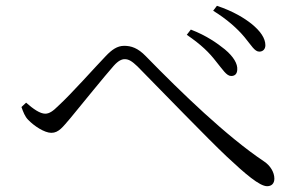

<svg xmlns="http://www.w3.org/2000/svg" viewBox="-20 -716 1040 662"><path d="M725 -504C748 -476 761 -454 777 -454C789 -454 797 -460 798 -475C800 -496 785 -521 755 -546C730 -566 693 -593 638 -614L624 -596C675 -561 701 -535 725 -504ZM823 -588C847 -559 858 -538 874 -538C887 -538 895 -547 895 -560C895 -584 878 -609 847 -634C823 -653 785 -677 728 -696L715 -679C762 -650 798 -618 823 -588ZM54 -347C60 -330 66 -314 77 -303C97 -282 133 -258 157 -258C183 -258 197 -279 223 -309C260 -354 341 -454 372 -489C388 -507 400 -512 410 -512C424 -512 435 -505 454 -487C534 -406 698 -236 762 -176C826 -116 875 -74 901 -74C917 -74 926 -84 926 -100C926 -122 912 -145 891 -159C761 -246 606 -396 483 -522C455 -551 432 -558 408 -558C384 -558 365 -544 345 -523C311 -488 226 -392 181 -351C163 -333 150 -324 136 -324C118 -324 95 -340 70 -362Z"/></svg>

Font: Noto Serif CJK SC Light
Style: Regular
Weight: 300
Designer: Ryoko NISHIZUKA 西塚涼子 (kana & ideographs); Frank Grießhammer (Latin, Greek & Cyrillic); Wenlong ZHANG 张文龙 (bopomofo); San
Foundry: Adobe
Version: Version 2.001;hotconv 1.1.0;makeotfexe 2.6.0